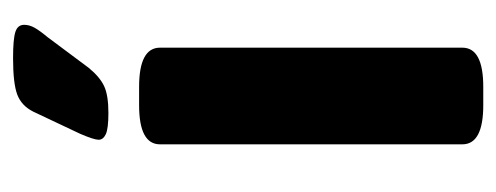

<svg xmlns="http://www.w3.org/2000/svg" viewBox="-253 -505 760 294"><g transform="rotate(-90 127.0 -358.0)"><path d="M53 -30V-493Q53 -525 113 -525H141Q201 -525 201 -493V-30Q201 2 141 2H113Q53 2 53 -30ZM60 -587Q60 -594 69 -615L103 -687Q112 -705 129 -711.5Q146 -718 185 -718Q214 -718 225 -714.5Q236 -711 236 -701Q236 -693 231.5 -685Q227 -677 217 -665L170 -602Q156 -585 142 -578.5Q128 -572 101 -572Q77 -572 68.5 -576Q60 -580 60 -587Z"/></g></svg>

Font: Asap Condensed
Style: Bold
Weight: 700
Designer: Pablo Cosgaya
Foundry: Omnibus-Type
Version: Version 1.010; ttfautohint (v1.8)